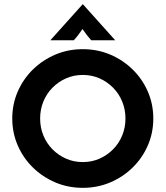

<svg xmlns="http://www.w3.org/2000/svg" viewBox="-20 -868 776 900"><path d="M368.1 12.5Q299.3 12.5 239.6 -12.8Q179.9 -38.2 134.4 -82.6Q88.9 -127.1 63.2 -186.1Q37.5 -245.1 37.5 -312.5Q37.5 -379.9 63.2 -438.9Q88.9 -497.9 134.4 -542.4Q179.9 -586.8 239.6 -612.2Q299.3 -637.5 368.1 -637.5Q436.8 -637.5 496.5 -612.2Q556.2 -586.8 601.7 -542.4Q647.2 -497.9 672.9 -438.9Q698.6 -379.9 698.6 -312.5Q698.6 -245.1 672.9 -186.1Q647.2 -127.1 601.7 -82.6Q556.2 -38.2 496.5 -12.8Q436.8 12.5 368.1 12.5ZM368.1 -108.3Q410.4 -108.3 446.5 -124.3Q482.6 -140.3 510.1 -168.1Q537.5 -195.8 552.8 -233Q568.1 -270.1 568.1 -312.5Q568.1 -354.9 552.8 -392Q537.5 -429.2 510.1 -456.9Q482.6 -484.7 446.5 -500.7Q410.4 -516.7 368.1 -516.7Q325.7 -516.7 289.6 -500.7Q253.5 -484.7 226 -456.9Q198.6 -429.2 183.3 -392Q168.1 -354.9 168.1 -312.5Q168.1 -270.1 183.3 -233Q198.6 -195.8 226 -168.1Q253.5 -140.3 289.6 -124.3Q325.7 -108.3 368.1 -108.3ZM216 -679.2 367.4 -847.9H368.8L520.1 -679.2H407.6Q396.5 -691.7 386.8 -704.2Q377.1 -716.7 366.7 -731.9Q356.2 -716.7 346.9 -704.2Q337.5 -691.7 325.7 -679.2Z"/></svg>

Font: Afacad Flux
Style: Bold
Weight: 700
Designer: Kristian Moeller
Foundry: Dicotype
Version: Version 1.100